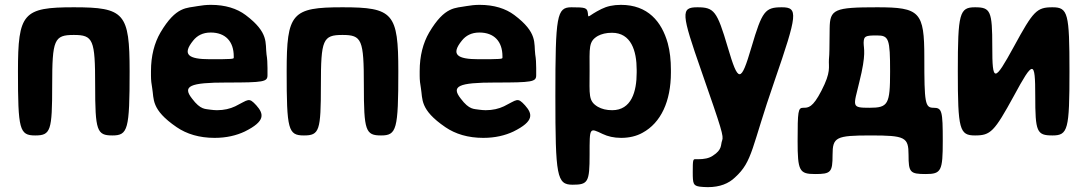

<svg xmlns="http://www.w3.org/2000/svg" viewBox="-20 -558 4479 791"><path d="M514 -264C514 -504 493 -528 284 -528C75 -528 54 -504 54 -264C54 -24 60 0 125 0C189 0 195 -19 195 -207C195 -395 203 -414 284 -414C364 -414 372 -395 372 -207C372 -19 379 0 443 0C507 0 514 -24 514 -264Z M1036 -124C1004 -159 1004 -147 949 -120C928 -110 903 -104 874 -104C865 -104 856 -105 848 -106C826 -110 807 -104 771 -152C731 -203 760 -218 914 -218C1067 -218 1082 -221 1082 -248V-278C1082 -298 1081 -316 1078 -334C1072 -381 1089 -423 992 -496C956 -523 908 -538 849 -538C830 -538 812 -536 795 -533C750 -524 706 -534 641 -424C616 -381 602 -328 602 -265V-246C602 -228 604 -211 607 -195C615 -150 601 -107 708 -34C749 -6 801 10 864 10C913 10 954 0 988 -16C1075 -59 1067 -89 1036 -124ZM943 -326V-320C943 -315 934 -314 845 -314C756 -314 729 -333 776 -391C792 -411 815 -424 848 -424C909 -424 943 -387 943 -326Z M1621 -264C1621 -504 1600 -528 1391 -528C1182 -528 1161 -504 1161 -264C1161 -24 1167 0 1232 0C1296 0 1302 -19 1302 -207C1302 -395 1310 -414 1391 -414C1471 -414 1479 -395 1479 -207C1479 -19 1486 0 1550 0C1614 0 1621 -24 1621 -264Z M2143 -124C2111 -159 2111 -147 2056 -120C2035 -110 2010 -104 1981 -104C1972 -104 1963 -105 1955 -106C1933 -110 1914 -104 1878 -152C1838 -203 1867 -218 2021 -218C2174 -218 2189 -221 2189 -248V-278C2189 -298 2188 -316 2185 -334C2179 -381 2196 -423 2099 -496C2063 -523 2015 -538 1956 -538C1937 -538 1919 -536 1902 -533C1857 -524 1813 -534 1748 -424C1723 -381 1709 -328 1709 -265V-246C1709 -228 1711 -211 1714 -195C1722 -150 1708 -107 1815 -34C1856 -6 1908 10 1971 10C2020 10 2061 0 2095 -16C2182 -59 2174 -89 2143 -124ZM2050 -326V-320C2050 -315 2041 -314 1952 -314C1863 -314 1836 -333 1883 -391C1899 -411 1922 -424 1955 -424C2016 -424 2050 -387 2050 -326Z M2402 -503C2399 -526 2393 -528 2334 -528C2274 -528 2268 -494 2268 -163C2268 169 2274 203 2339 203C2403 203 2409 192 2409 79C2409 -35 2408 -32 2463 -6C2484 4 2509 10 2539 10C2572 10 2602 3 2627 -11C2703 -52 2744 -141 2744 -259V-270C2744 -310 2740 -347 2731 -380C2706 -469 2649 -538 2538 -538C2506 -538 2480 -532 2458 -521C2401 -493 2404 -479 2402 -503ZM2502 -104C2478 -104 2459 -109 2443 -118C2403 -142 2409 -166 2409 -265C2409 -363 2404 -387 2443 -410C2458 -418 2477 -423 2501 -423C2580 -423 2603 -349 2603 -270V-259C2603 -180 2581 -104 2502 -104Z M2834 151C2834 199 2836 207 2863 211C2873 212 2884 213 2896 213C2946 213 2982 198 3008 173C3082 106 3075 51 3171 -225C3266 -500 3269 -528 3201 -528C3132 -528 3120 -513 3076 -364C3032 -215 3022 -215 2978 -364C2934 -513 2922 -528 2853 -528C2784 -528 2786 -504 2870 -264C2954 -23 2962 3 2955 21C2948 39 2957 58 2916 84C2901 94 2881 98 2855 98H2845C2835 97 2834 102 2834 151Z M3289 -114C3268 -114 3266 -101 3266 23C3266 146 3273 159 3338 159C3403 159 3410 152 3410 80C3410 7 3424 0 3567 0C3709 0 3723 7 3723 80C3723 152 3729 159 3794 159C3858 159 3864 146 3864 23C3864 -101 3861 -114 3826 -114C3791 -114 3788 -133 3788 -321C3788 -509 3770 -528 3594 -528C3417 -528 3399 -520 3398 -441L3397 -353C3397 -339 3396 -325 3395 -313C3393 -281 3405 -263 3364 -184C3328 -114 3310 -114 3289 -114ZM3538 -382C3539 -409 3544 -412 3593 -412C3642 -412 3647 -398 3647 -263C3647 -128 3639 -114 3562 -114C3486 -114 3496 -119 3520 -219C3550 -338 3538 -356 3538 -382Z M4157 -366C4076 -218 4068 -218 4068 -366C4068 -513 4061 -528 3997 -528C3933 -528 3926 -504 3926 -264C3926 -24 3933 0 3997 0C4061 0 4076 -15 4157 -163C4237 -311 4245 -311 4245 -163C4245 -15 4251 0 4316 0C4380 0 4386 -24 4386 -264C4386 -504 4380 -528 4316 -528C4251 -528 4237 -513 4157 -366Z"/></svg>

Font: Asimov Print
Style: A
Weight: 500
Designer: Google
Version: Version 2.000980: 2014